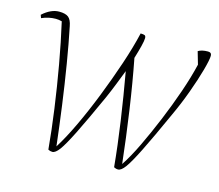

<svg xmlns="http://www.w3.org/2000/svg" viewBox="-93 -557 755 663"><g transform="rotate(15 285.0 -225.0)"><path d="M144 12Q136 12 129 8Q123 -59 112.5 -134.5Q102 -210 88.5 -286Q75 -362 59 -432Q48 -435 37 -435Q12 -435 -13 -424L-17 -435Q13 -462 42 -462Q65 -462 75.5 -453.5Q86 -445 90 -423Q102 -365 113.5 -295.5Q125 -226 135 -153Q145 -80 153 -10Q177 -48 203 -103Q229 -158 254 -221.5Q279 -285 300 -347.5Q321 -410 333 -462Q343 -462 347.5 -460Q352 -458 352 -450Q352 -441 347 -421Q342 -401 334 -375Q350 -293 364 -197Q378 -101 388 -10Q410 -43 433.5 -92Q457 -141 480 -196.5Q503 -252 522 -307Q541 -362 552 -409L539 -454Q552 -462 574 -462Q587 -462 587 -450Q587 -436 576.5 -398Q566 -360 548.5 -312Q531 -264 510 -219Q468 -126 443 -76Q418 -26 404 -7Q390 12 379 12Q371 12 364 8Q357 -67 344.5 -153Q332 -239 317 -323Q307 -297 296.5 -270.5Q286 -244 275 -219Q233 -126 208 -76Q183 -26 169 -7Q155 12 144 12Z"/></g></svg>

Font: Petrona Thin
Style: Italic
Weight: 100
Italic angle: -9°
Designer: Ringo R. Seeber
Foundry: Ringo R. Seeber
Version: Version 2.001; ttfautohint (v1.8.3)